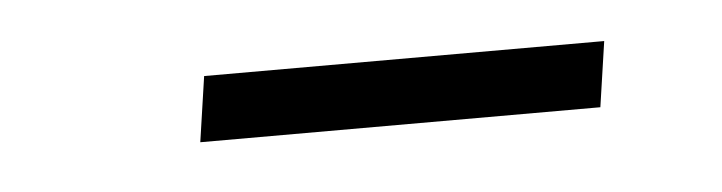

<svg xmlns="http://www.w3.org/2000/svg" viewBox="-23 -649 451 120"><g transform="rotate(-5 203.0 -589.5)"><path d="M106 -610H357L351 -569H100Z"/></g></svg>

Font: Bellota Text Light
Style: Italic
Weight: 300
Italic angle: -7.5°
Designer: Kemie Guaida
Foundry: Kemie Guaida
Version: Version 4.001